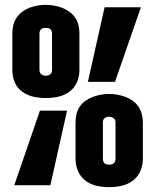

<svg xmlns="http://www.w3.org/2000/svg" viewBox="-20 -765 640 793"><path d="M169 -360Q144 -360 118.5 -365.5Q93 -371 72 -386Q51 -401 41 -425Q31 -449 31 -475V-628Q31 -645 35 -661.5Q39 -678 48.5 -692Q58 -706 72 -716.5Q86 -727 102 -733Q118 -739 135 -742Q152 -745 169 -745Q186 -745 203 -742Q220 -739 236 -733Q252 -727 266.5 -716.5Q281 -706 290.5 -692Q300 -678 304 -661.5Q308 -645 308 -628V-475Q308 -449 297.5 -425Q287 -401 266.5 -386Q246 -371 220.5 -365.5Q195 -360 169 -360ZM343 -427 412 -735H562L455 -427ZM169 -452Q174 -452 179 -453.5Q184 -455 187.5 -458Q191 -461 193 -465.5Q195 -470 195 -475V-628Q195 -632 193 -637Q191 -642 187.5 -645Q184 -648 179 -649Q174 -650 169 -650Q164 -650 159 -649Q154 -648 150.5 -645Q147 -642 145 -637Q143 -632 143 -628V-475Q143 -470 145 -465.5Q147 -461 151 -458Q155 -455 159.5 -453.5Q164 -452 169 -452ZM431 8Q405 8 379.5 2.5Q354 -3 333.5 -18.5Q313 -34 302.5 -58Q292 -82 292 -108V-260Q292 -277 296 -294Q300 -311 309.5 -325Q319 -339 333.5 -349Q348 -359 364 -365Q380 -371 397 -374Q414 -377 431 -377Q448 -377 465 -374Q482 -371 498 -365Q514 -359 528 -349Q542 -339 551.5 -325Q561 -311 565.5 -294Q570 -277 570 -260V-108Q570 -82 559.5 -58Q549 -34 528 -18.5Q507 -3 481.5 2.5Q456 8 431 8ZM39 0 145 -308H257L188 0ZM431 -85Q436 -85 440.5 -86Q445 -87 449 -90Q453 -93 455 -98Q457 -103 457 -108V-260Q457 -265 455 -269.5Q453 -274 449 -277Q445 -280 440 -281.5Q435 -283 430 -283Q426 -283 421 -281.5Q416 -280 412 -277Q408 -274 406.5 -269.5Q405 -265 405 -260V-108Q405 -103 407 -98Q409 -93 412.5 -90Q416 -87 421 -86Q426 -85 431 -85Z"/></svg>

Font: Iosevka Curly Heavy Extended
Style: Regular
Weight: 900
Width: 7
Monospace: yes
Designer: Belleve Invis
Foundry: Belleve Invis
Version: Version 11.1.0; ttfautohint (v1.8.3)